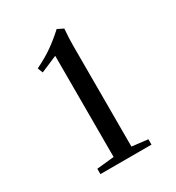

<svg xmlns="http://www.w3.org/2000/svg" viewBox="-162 -763 792 863"><g transform="rotate(-30 234.5 -331.5)"><path d="M106.4 0V-27.8L196.3 -37.1V-562L110.4 -525.4L100.1 -552.2Q153.8 -578.6 189.2 -603.8Q224.6 -628.9 262.2 -663.1L293 -647.9Q289.1 -596.2 289.1 -565.4V-37.6L371.6 -27.8V0Z"/></g></svg>

Font: Elstob 10pt Medium
Style: Regular
Weight: 500
Designer: Peter S. Baker
Version: Version 1.015